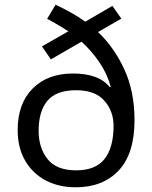

<svg xmlns="http://www.w3.org/2000/svg" viewBox="-20 -785 645 815"><path d="M216 -765Q248 -750 280.5 -732Q313 -714 342 -693L457 -760L495 -706L396 -649Q464 -585 507.5 -491Q551 -397 551 -275Q551 -133 484 -61.5Q417 10 301 10Q229 10 173.5 -19.5Q118 -49 86.5 -103.5Q55 -158 55 -233Q55 -345 118.5 -409Q182 -473 290 -473Q343 -473 382.5 -459Q422 -445 446 -415L450 -417Q434 -474 401 -522Q368 -570 326 -608L196 -533L158 -588L270 -652Q249 -666 226 -679.5Q203 -693 180 -705ZM303 -402Q219 -402 181.5 -357.5Q144 -313 144 -230Q144 -157 182 -109.5Q220 -62 303 -62Q386 -62 424 -110.5Q462 -159 462 -251Q462 -313 423 -357.5Q384 -402 303 -402Z"/></svg>

Font: Go Noto Kurrent-Regular
Style: Regular
Weight: 400
Designer: Monotype Design Team
Foundry: Monotype Imaging Inc.
Version: Version 2.012; ttfautohint (v1.8.4.7-5d5b)